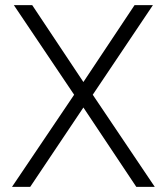

<svg xmlns="http://www.w3.org/2000/svg" viewBox="-20 -731 652 751"><path d="M306.2 -410.2 506.3 -710.9H578.1L342.8 -360.4L585.4 0H513.2L306.2 -310.5L98.1 0H26.9L270 -360.4L34.2 -710.9H106Z"/></svg>

Font: RobotoInd Light
Style: Regular
Weight: 300
Designer: Google
Version: Version 2.001151; 2014